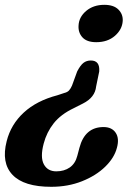

<svg xmlns="http://www.w3.org/2000/svg" viewBox="-23 -592 552 776"><path d="M365.5 -242.5Q361 -198 312 -173.5L274.5 -154.5Q223 -130 194.2 -93.8Q165.5 -57.5 153.5 -11.5Q139 43.5 154.2 72Q169.5 100.5 204.5 100.5Q236.5 100.5 259 84.8Q281.5 69 289.5 37.5L298 5.5Q320 -78.5 395.5 -78.5Q429 -78.5 444.5 -55.5Q460 -32.5 449.5 5.5Q439 46 402 82Q365 118 308.5 140.5Q252 163 184 163Q73.5 163 27.5 114.5Q-18.5 66 4 -21.5Q21 -89 73 -137Q125 -185 209 -207L236 -216Q249 -219 255.8 -226.2Q262.5 -233.5 268 -246L289 -303.5Q302 -328.5 314.5 -338Q327 -347.5 344 -347.5Q381.5 -347.5 378 -303ZM398.5 -572.5Q436.5 -572.5 455.5 -553.5Q474.5 -534.5 473 -507.5Q471 -473 441.5 -447.2Q412 -421.5 366 -421.5Q328 -421.5 310.2 -441Q292.5 -460.5 294.5 -489Q296 -523 325.2 -547.8Q354.5 -572.5 398.5 -572.5Z"/></svg>

Font: Fraunces 72pt S100 SemiBold
Style: Italic
Weight: 600
Italic angle: -16°
Version: Version 1.000; ttfautohint (v1.8.3)